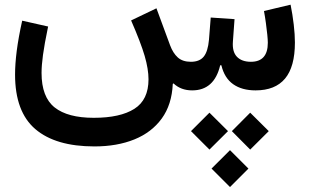

<svg xmlns="http://www.w3.org/2000/svg" viewBox="-20 -378 1292 803"><path d="M949.7 170.4 1026.4 93.3 1104 170.4 1026.4 247.6ZM778.8 170.4 856 93.3 933.6 170.4 856 247.6ZM864.7 327.1 941.9 250 1019 327.1 941.9 404.3ZM783.7 0Q736.3 0 705.6 -29.3L702.6 -26.9Q698.7 59.6 656.5 117.7Q614.3 175.8 542 205.1Q469.7 234.4 375 234.4Q212.4 234.4 127.7 161.9Q43 89.4 43 -65.9Q43 -110.4 50 -165.5Q57.1 -220.7 72.8 -291.5L181.2 -267.1Q165.5 -191.4 159.7 -147.9Q153.8 -104.5 153.8 -72.8Q153.8 27.8 208.5 71.3Q263.2 114.7 372.1 114.7Q482.9 114.7 542 77.1Q601.1 39.6 601.1 -46.4Q601.1 -88.9 585 -144.3Q568.8 -199.7 528.3 -292.5L634.3 -343.3L691.4 -188.5Q703.6 -155.8 723.6 -137.7Q743.7 -119.6 778.3 -119.6Q814.5 -119.6 832 -141.1Q849.6 -162.6 854 -211.9L861.3 -304.7L960.9 -297.9L954.1 -204.6Q950.7 -161.6 970.9 -140.6Q991.2 -119.6 1029.3 -119.6Q1100.1 -119.6 1100.1 -199.2Q1100.1 -210.9 1097.9 -233.2Q1095.7 -255.4 1092 -282Q1088.4 -308.6 1084 -332L1195.3 -358.4Q1203.6 -317.4 1208.5 -275.4Q1213.4 -233.4 1213.4 -200.2Q1213.4 -98.6 1172.1 -49.3Q1130.9 0 1048.8 0Q991.7 0 955.1 -25.9Q918.5 -51.8 905.8 -105H900.9Q876 0 783.7 0Z"/></svg>

Font: Estedad-FD SemiBold
Style: Regular
Weight: 600
Designer: Amin Abedi
Version: Version 7.3